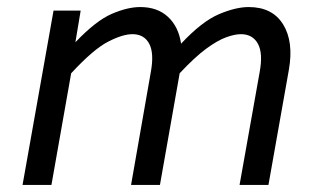

<svg xmlns="http://www.w3.org/2000/svg" viewBox="-20 -525 909 545"><path d="M356 -428Q328 -428 286.5 -406.5Q245 -385 182 -317L126 0H44L132 -495H209L194 -405Q252 -466 297 -485.5Q342 -505 378 -505Q427 -505 457 -477Q487 -449 494 -401Q553 -464 601 -484.5Q649 -505 686 -505Q753 -505 783.5 -456Q814 -407 800 -327L742 0H660L717 -320Q727 -374 712 -401Q697 -428 664 -428Q646 -428 621.5 -419Q597 -410 565 -386.5Q533 -363 490 -317L434 0H352L408 -320Q418 -374 403.5 -401Q389 -428 356 -428Z"/></svg>

Font: Inria Sans
Style: Italic
Weight: 400
Italic angle: -10°
Designer: Black Foundry Team
Foundry: Black Foundry
Version: Version 1.2; ttfautohint (v1.8.3)